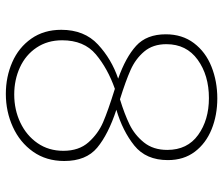

<svg xmlns="http://www.w3.org/2000/svg" viewBox="-72 -668 746 641"><g transform="rotate(90 300.5 -347.0)"><path d="M517 -189Q517 -129 486 -85Q455 -41 403.5 -17.5Q352 6 293 6Q236 6 187 -15.5Q138 -37 108.5 -79Q79 -121 79 -179Q79 -256 128 -301.5Q177 -347 242 -369Q171 -394 132.5 -429Q94 -464 94 -528Q94 -583 123.5 -622Q153 -661 202 -680.5Q251 -700 308 -700Q364 -700 411 -681Q458 -662 486 -625Q514 -588 514 -535Q514 -462 465.5 -423Q417 -384 346 -363Q428 -336 472.5 -299Q517 -262 517 -189ZM311 -375Q360 -390 395 -407Q430 -424 455 -455Q480 -486 480 -533Q480 -600 430 -636Q380 -672 307 -672Q231 -672 179 -634.5Q127 -597 127 -530Q127 -485 151.5 -456Q176 -427 213 -410.5Q250 -394 311 -375ZM483 -186Q483 -238 454.5 -270Q426 -302 388 -318.5Q350 -335 276 -358Q208 -334 161 -294.5Q114 -255 114 -182Q114 -133 138.5 -96.5Q163 -60 204.5 -41Q246 -22 295 -22Q346 -22 389 -42.5Q432 -63 457.5 -100Q483 -137 483 -186Z"/></g></svg>

Font: Bitter Pro ExtraLight
Style: Regular
Weight: 275
Designer: Sol Matas, and Bitter project Authors
Foundry: Sol Matas
Version: Version 1.010